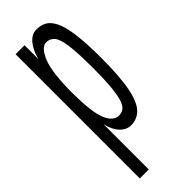

<svg xmlns="http://www.w3.org/2000/svg" viewBox="-216 -491 682 682"><g transform="rotate(-45 125.0 -150.0)"><path d="M28 167V-457H73V-387Q81 -421 99.5 -444Q118 -467 142 -467Q163 -467 179.5 -458.5Q196 -450 208.5 -426Q221 -402 227.5 -355.5Q234 -309 234 -232Q234 -136 223 -83Q212 -30 191 -9Q170 12 140 12Q117 12 99 -7Q81 -26 73 -60V167ZM134 -43Q146 -43 156 -49Q166 -55 173 -73.5Q180 -92 184 -129Q188 -166 188 -229Q188 -305 182.5 -344Q177 -383 165 -396.5Q153 -410 135 -410Q110 -410 91.5 -365Q73 -320 73 -213Q74 -118 90 -80.5Q106 -43 134 -43Z"/></g></svg>

Font: Inconsolata UltraCondensed
Style: Regular
Weight: 400
Width: 1
Monospace: yes
Designer: Raph Levien, Cyreal, Brenton Simpson
Foundry: Raph Levien, Cyreal, Google
Version: Version 3.000; ttfautohint (v1.8.2.53-6de2)